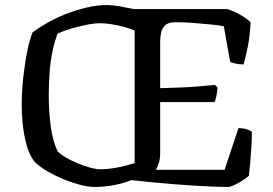

<svg xmlns="http://www.w3.org/2000/svg" viewBox="-20 -740 1080 760"><path d="M355 0Q326 0 289.5 -10.5Q253 -21 218 -36.5Q183 -52 155.5 -69.5Q128 -87 115 -102Q91 -134 78.5 -193.5Q66 -253 66 -323Q66 -380 72.5 -437Q79 -494 88.5 -540Q98 -586 109 -612Q132 -629 164.5 -648Q197 -667 237 -683Q277 -699 320 -709.5Q363 -720 405 -720Q425 -720 453.5 -715Q482 -710 510 -704H880Q905 -696 931 -681.5Q957 -667 972 -652Q969 -594 960 -551Q951 -508 944 -485Q926 -485 911.5 -488.5Q897 -492 891 -495L866 -636Q847 -640 816.5 -643Q786 -646 749 -649Q712 -652 674 -652Q648 -652 635 -641Q622 -630 618 -612Q614 -594 614 -573V-391Q652 -392 691 -393.5Q730 -395 765.5 -398Q801 -401 831 -404L841 -393Q840 -376 836.5 -359.5Q833 -343 829 -336H614V-134Q614 -110 608 -92.5Q602 -75 597 -68H869L924 -233Q941 -233 956 -228.5Q971 -224 977 -218Q977 -188 975 -156.5Q973 -125 970.5 -96Q968 -67 965 -44Q956 -36 940.5 -26Q925 -16 908.5 -8Q892 0 883 0Q856 0 820.5 -1.5Q785 -3 744 -5.5Q703 -8 660 -11.5Q617 -15 576 -19Q535 -23 500 -27Q467 -14 430 -7Q393 0 355 0ZM378 -70Q408 -70 445 -77Q482 -84 513 -95V-619Q496 -627 471.5 -633.5Q447 -640 421.5 -644Q396 -648 377 -648Q353 -648 321 -641.5Q289 -635 259 -626Q229 -617 208 -607Q197 -579 188.5 -540Q180 -501 176.5 -455Q173 -409 173 -362Q173 -299 181 -239.5Q189 -180 208 -141Q217 -131 237.5 -118.5Q258 -106 284 -95Q310 -84 335 -77Q360 -70 378 -70Z"/></svg>

Font: Texturina Medium 12pt
Style: Regular
Weight: 400
Version: Version 1.002